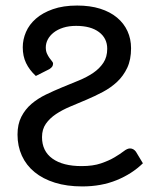

<svg xmlns="http://www.w3.org/2000/svg" viewBox="-20 -669 573 696"><path d="M109.9 -393.6Q86.4 -415.5 74.5 -440.4Q62.5 -465.3 62.5 -497.6Q62.5 -525.9 74.2 -553Q85.9 -580.1 110.1 -601.3Q134.3 -622.6 171.6 -635.7Q209 -648.9 259.8 -648.9Q306.6 -648.9 343 -637.5Q379.4 -626 404.3 -605.2Q429.2 -584.5 442.1 -556.2Q455.1 -527.8 455.1 -494.1Q455.1 -452.6 441.2 -423.1Q427.2 -393.6 404.5 -372.3Q381.8 -351.1 352.8 -335.7Q323.7 -320.3 293.7 -307.6Q263.7 -294.9 234.6 -282.7Q205.6 -270.5 182.9 -255.4Q160.2 -240.2 146.2 -220.2Q132.3 -200.2 132.3 -171.9Q132.3 -121.1 170.2 -94Q208 -66.9 275.9 -66.9Q317.4 -66.9 346.4 -76.9Q375.5 -86.9 395.5 -98.9Q415.5 -110.8 428.5 -120.8Q441.4 -130.9 451.2 -130.9Q458 -130.9 463.4 -127.7Q468.8 -124.5 472.7 -119.1L498 -77.1Q458.5 -38.6 402.8 -15.9Q347.2 6.8 278.3 6.8Q222.7 6.8 179 -6.8Q135.3 -20.5 105.2 -45.2Q75.2 -69.8 59.3 -104.5Q43.5 -139.2 43.5 -181.2Q43.5 -218.8 57.4 -245.8Q71.3 -272.9 94.2 -292.5Q117.2 -312 146.5 -326.2Q175.8 -340.3 206.1 -352.8Q236.3 -365.2 265.6 -377.2Q294.9 -389.2 317.9 -404.8Q340.8 -420.4 354.7 -441.4Q368.7 -462.4 368.7 -492.2Q368.7 -530.3 338.9 -552.7Q309.1 -575.2 255.9 -575.2Q229.5 -575.2 209 -568.6Q188.5 -562 174.6 -551Q160.6 -540 153.3 -526.1Q146 -512.2 146 -497.1Q146 -484.4 150.1 -475.1Q154.3 -465.8 159.2 -459Q164.1 -452.1 168.2 -447.3Q172.4 -442.4 172.4 -439Q172.4 -432.1 169.2 -427.5Q166 -422.9 159.2 -418.5Z"/></svg>

Font: Carlito
Style: Regular
Weight: 400
Designer: Lukasz Dziedzic
Foundry: tyPoland Lukasz Dziedzic
Version: Version 1.103; Beta1; all basic design good, some composites